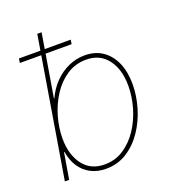

<svg xmlns="http://www.w3.org/2000/svg" viewBox="-135 -830 845 943"><g transform="rotate(-20 288.0 -358.5)"><path d="M259.3 11.2Q213.9 11.2 179.2 -7.1Q144.5 -25.4 122.8 -58.8Q101.1 -92.3 94.2 -136.7H91.8L68.8 0H46.4L167 -727.5H189.5L135.3 -401.4H137.7Q158.2 -446.3 190.9 -479.5Q223.6 -512.7 264.2 -530.8Q304.7 -548.8 348.6 -548.8Q403.8 -548.8 442.6 -521.7Q481.4 -494.6 502 -447Q522.5 -399.4 522.5 -336.4Q522.5 -275.9 504.4 -214.4Q486.3 -152.8 451.9 -101.8Q417.5 -50.8 368.9 -19.8Q320.3 11.2 259.3 11.2ZM259.8 -11.2Q315.4 -11.2 359.6 -40.3Q403.8 -69.3 435.3 -116.9Q466.8 -164.6 483.4 -221.9Q500 -279.3 500 -335.9Q500 -420.9 460.2 -473.6Q420.4 -526.4 348.1 -526.4Q292 -526.4 247.6 -497.3Q203.1 -468.3 171.9 -420.4Q140.6 -372.6 124 -315.2Q107.4 -257.8 107.4 -201.2Q107.4 -117.2 147.2 -64.2Q187 -11.2 259.8 -11.2ZM37.6 -622.1 41 -644.5H311.5L308.1 -622.1Z"/></g></svg>

Font: Inter 17pt Thin
Style: Italic
Weight: 250
Italic angle: -9.3988°
Version: Version 4.001;git-66647c0bb